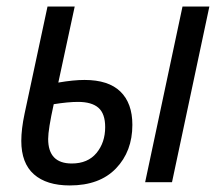

<svg xmlns="http://www.w3.org/2000/svg" viewBox="-20 -556 676 586"><path d="M45 -126Q45 -162 55 -209L125 -536H208L158 -304Q204 -312 238 -312Q311 -312 347.5 -276.5Q384 -241 384 -175Q384 -94 334 -42Q284 10 193 10Q122 10 83.5 -24Q45 -58 45 -126ZM537 -536H619L505 0H423ZM301 -168Q301 -209 280.5 -227Q260 -245 218 -245Q188 -245 144 -238Q127 -161 127 -132Q127 -57 199 -57Q248 -57 274.5 -89Q301 -121 301 -168Z"/></svg>

Font: Noto Sans UI Narrow
Style: Italic
Weight: 400
Width: 4
Italic angle: -12°
Designer: Monotype Design Team
Foundry: Monotype Imaging Inc.
Version: Version 1.001